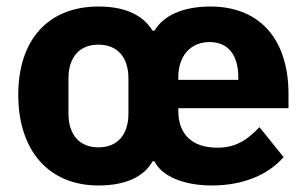

<svg xmlns="http://www.w3.org/2000/svg" viewBox="-20 -557 941 589"><path d="M282 -105C224 -105 190 -143 190 -209V-316C190 -382 224 -420 282 -420C340 -420 374 -382 374 -316V-209C374 -143 340 -105 282 -105ZM527 -312V-320C527 -385 564 -428 623 -428C682 -428 711 -385 711 -321V-312ZM630 12C726 12 803 -21 850 -75L776 -167C743 -133 709 -104 647 -104C566 -104 527 -148 527 -217V-225H865V-269C865 -432 781 -537 625 -537C541 -537 481 -509 454 -463H448C416 -515 357 -537 282 -537C128 -537 36 -435 36 -266C36 -97 128 12 282 12C365 12 422 -15 448 -62H454C475 -18 541 12 630 12Z"/></svg>

Font: IBM Plex Thai Looped
Style: Bold
Weight: 700
Designer: Mike Abbink, Paul van der Laan, Pieter van Rosmalen, Ben Mitchell, Mark Frömberg
Foundry: Bold Monday
Version: Version 1.0